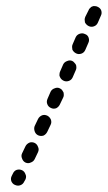

<svg xmlns="http://www.w3.org/2000/svg" viewBox="-20 -583 351 626"><path d="M17 8Q21 17 29 20Q38 24 46 21Q55 18 59 9L63 2Q67 -7 63 -15Q60 -24 52 -28Q43 -32 34 -29Q26 -26 22 -17L18 -9Q14 -1 17 8ZM52 -66Q55 -57 63 -53Q72 -49 80 -53Q89 -56 93 -64L104 -87Q108 -96 104 -104Q101 -113 93 -117Q84 -121 76 -118Q67 -114 63 -106L52 -83Q48 -75 52 -66ZM93 -155Q96 -146 104 -142Q113 -138 122 -141Q130 -145 134 -153L145 -176Q149 -184 146 -193Q142 -202 134 -206Q125 -210 117 -207Q108 -203 104 -195L93 -172Q90 -164 93 -155ZM134 -244Q137 -235 146 -231Q154 -227 163 -230Q171 -234 175 -242L186 -265Q188 -269 188 -273Q188 -278 187 -282Q185 -286 182 -290Q179 -293 175 -295Q167 -299 158 -295Q149 -292 145 -284L135 -261Q131 -252 134 -244ZM174 -341Q173 -337 175 -333Q177 -328 180 -325Q183 -322 187 -320Q195 -316 204 -319Q213 -322 217 -331L227 -354Q229 -358 229 -362Q229 -367 228 -371Q226 -375 223 -378Q220 -382 216 -384Q208 -388 199 -384Q190 -381 186 -373L176 -350Q174 -346 174 -341ZM215 -430Q215 -426 216 -421Q218 -417 221 -414Q224 -411 228 -409Q236 -405 245 -408Q254 -411 258 -420L268 -443Q272 -451 269 -460Q266 -469 257 -472Q249 -476 240 -473Q231 -470 227 -462L217 -439Q215 -435 215 -430ZM256 -519Q256 -515 257 -510Q259 -506 262 -503Q265 -500 269 -498Q277 -494 286 -497Q295 -500 299 -509L309 -532Q313 -540 310 -549Q307 -557 298 -561Q294 -563 290 -563Q285 -564 281 -562Q277 -561 274 -557Q270 -554 269 -550L258 -528Q256 -523 256 -519Z"/></svg>

Font: FRB American Cursive Dashed Extrabold
Style: Bold Italic
Weight: 800
Italic angle: -25°
Version: Version 2.0;Modular Font Editor K font №1